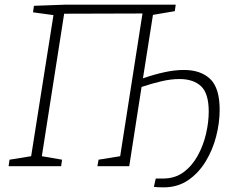

<svg xmlns="http://www.w3.org/2000/svg" viewBox="-20 -715 1033 826"><path d="M684 91Q658 91 642 89L650 53H682Q733 53 770 25.5Q807 -2 831 -46Q855 -90 866.5 -140Q878 -190 878 -235Q878 -313 845 -344Q812 -375 752 -375Q716 -375 675 -365.5Q634 -356 589 -341L536 0H399L404 -28L497 -43L593 -657L256 -656L160 -43L247 -28L243 0H17L21 -28L114 -43L210 -650L122 -662L126 -690L263 -695H736L732 -667L638 -651L595 -378Q644 -395 688 -404.5Q732 -414 771 -414Q844 -414 884.5 -375Q925 -336 925 -243Q925 -187 910 -128.5Q895 -70 864.5 -20Q834 30 789 60.5Q744 91 684 91Z"/></svg>

Font: Bitter Light
Style: Italic
Weight: 300
Italic angle: -9°
Designer: Sol Matas, and Bitter project Authors
Foundry: Sol Matas
Version: Version 2.001